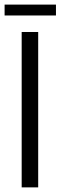

<svg xmlns="http://www.w3.org/2000/svg" viewBox="-25 -810 262 830"><path d="M68.7 -671.7H140.1V0H68.7ZM-5.1 -790.1H216.9V-743.1H-5.1Z"/></svg>

Font: Khand Variable Light
Style: Regular
Weight: 300
Designer: Satya Rajpurohit
Foundry: Indian Type Foundry
Version: Version 3.000